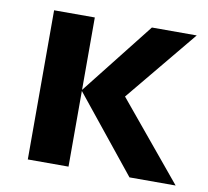

<svg xmlns="http://www.w3.org/2000/svg" viewBox="-66 -619 751 692"><g transform="rotate(10 309.5 -273.0)"><path d="M436 -545.9H600.1L383.8 -284.2L619.1 0H450.2L227.1 -276.9V0H78.1V-545.9H227.1V-280.8Z"/></g></svg>

Font: Zoram GWebM
Style: Bold
Weight: 700
Foundry: Ascender Corporation
Version: Version 1.000